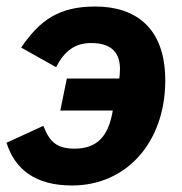

<svg xmlns="http://www.w3.org/2000/svg" viewBox="-26 -557 558 589"><path d="M159 -218H320C307 -139 272 -101 203 -101C151 -101 127 -119 107 -171L-6 -119C20 -37 83 12 195 12C364 12 481 -123 481 -310C481 -473 389 -537 266 -537C157 -537 97 -497 39 -411L146 -351C172 -401 204 -425 254 -425C318 -425 342 -393 342 -346C342 -334 341 -325 340 -316H179Z"/></svg>

Font: Braiins Sans
Style: Bold Italic
Weight: 700
Italic angle: -11.31°
Designer: Mike Abbink, Paul van der Laan, Pieter van Rosmalen, Jiri Chlebus, Lubos Buracinsky
Foundry: Bold Monday, Sudetype
Version: Version 1.000;hotconv 1.0.109;makeotfexe 2.5.65596